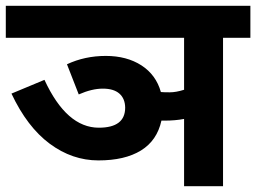

<svg xmlns="http://www.w3.org/2000/svg" viewBox="-20 -642 883 662"><path d="M251.5 -316.4 210.9 -420.4Q272.5 -449.2 344.7 -449.2Q417 -449.2 467.8 -416.5Q518.1 -383.8 534.7 -324.7Q543.9 -323.7 565.4 -323.7Q586.9 -323.7 614.7 -332.5V-511.7H0V-622.1H843.3V-511.7H749V0H614.7V-231.9Q584 -226.1 546.9 -226.1H536.6Q521.5 -157.2 465.8 -123Q410.2 -88.9 319.3 -88.9Q229 -88.9 151.4 -146.5Q73.7 -204.1 19.5 -319.3L133.3 -366.7Q209.5 -201.7 320.8 -201.7Q411.6 -201.7 411.6 -271Q411.1 -302.2 391.6 -319.3Q372.1 -336.4 334.5 -336.4Q296.9 -336.4 251.5 -316.4Z"/></svg>

Font: NotoSans-Bold
Style: Bold
Weight: 700
Designer: Monotype Design team
Foundry: Monotype Imaging Inc.
Version: Version 1.04